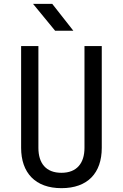

<svg xmlns="http://www.w3.org/2000/svg" viewBox="-20 -970 640 1000"><path d="M362 -810 252 -950H152L267 -810ZM300 10C437 10 510 -69 510 -200V-730H420V-200C420 -120 380 -70 300 -70C219 -70 180 -120 180 -200V-730H90V-200C90 -70 164 10 300 10Z"/></svg>

Font: Tekne LDO
Style: Regular
Weight: 400
Monospace: yes
Designer: Alessio Laiso, Mario Rullo, Paolo Rosset
Foundry: Alessio Laiso
Version: Version 1.000;hotconv 1.0.109;makeotfexe 2.5.65596